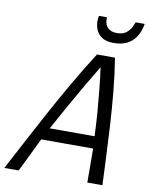

<svg xmlns="http://www.w3.org/2000/svg" viewBox="-156 -971 812 1041"><g transform="rotate(10 250.5 -450.5)"><path d="M-59 0Q-24 -65 19.5 -148Q63 -231 113.5 -324Q164 -417 218.5 -511.5Q273 -606 329 -693H428Q442 -608 451 -514Q460 -420 465.5 -327Q471 -234 474.5 -150Q478 -66 481 0H398Q397 -47 397.5 -94Q398 -141 397 -187H111Q89 -140 65.5 -93Q42 -46 20 0ZM146 -254H393Q391 -318 385.5 -386.5Q380 -455 373.5 -518.5Q367 -582 360 -628Q330 -579 293 -515.5Q256 -452 218 -384Q180 -316 146 -254ZM407 -770Q365 -770 342 -785.5Q319 -801 309.5 -824Q300 -847 300 -870Q300 -886 303 -901H348Q347 -900 347 -897.5Q347 -895 347 -891Q347 -860 365 -843Q383 -826 414 -826Q447 -826 465 -840Q483 -854 492 -871.5Q501 -889 505 -901H555Q548 -860 529.5 -830.5Q511 -801 480.5 -785.5Q450 -770 407 -770Z"/></g></svg>

Font: Ubuntu Sans Mono
Style: Italic
Weight: 400
Italic angle: -13.5°
Monospace: yes
Designer: Dalton Maag Ltd
Foundry: Dalton Maag Ltd
Version: Version 1.006